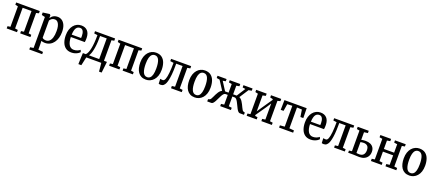

<svg xmlns="http://www.w3.org/2000/svg" viewBox="103 -2084 8651 3840"><g transform="rotate(20 4429.0 -164.0)"><path d="M27.5 0V-48L87 -57V-491L28 -505V-553H530.5V-505.5L474 -491V-57L533 -48V0H314.5V-48L375 -57V-497H186V-57L246.5 -48V0Z M596 241V193.5L667 182.5V-476L595 -493.5V-546L735.5 -565H738.5L758.5 -547.5V-486Q771 -505 790 -524Q809 -543 838 -555.2Q867 -567.5 909.5 -567.5Q959.5 -567.5 1001.2 -539.5Q1043 -511.5 1068 -454Q1093 -396.5 1093 -308Q1093 -242.5 1076.2 -184.5Q1059.5 -126.5 1027.2 -82.5Q995 -38.5 948.5 -13.8Q902 11 843 11Q820 11 799.2 6.8Q778.5 2.5 764.5 -3.5L767.5 80.5V182.5L870.5 193.5V241ZM846.5 -42.5Q886 -42.5 917 -69Q948 -95.5 965.8 -150.8Q983.5 -206 983.5 -291.5Q983.5 -347.5 974.8 -386.8Q966 -426 950.8 -451Q935.5 -476 916 -487.8Q896.5 -499.5 874.5 -499.5Q845.5 -499.5 824.2 -489.8Q803 -480 789.2 -465.8Q775.5 -451.5 767.5 -438.5V-72Q774 -60 797 -51.2Q820 -42.5 846.5 -42.5Z M1404.5 11Q1330 11 1281 -25.8Q1232 -62.5 1208 -128Q1184 -193.5 1184 -278Q1184 -343.5 1201 -396.8Q1218 -450 1249 -488.2Q1280 -526.5 1322.2 -547Q1364.5 -567.5 1414.5 -567.5Q1497 -567.5 1544.8 -517Q1592.5 -466.5 1595 -369Q1595 -336.5 1593.5 -315.5Q1592 -294.5 1589 -277.5H1291.5Q1292.5 -226.5 1301.8 -185.5Q1311 -144.5 1328.2 -115.8Q1345.5 -87 1371 -71.8Q1396.5 -56.5 1431 -56.5Q1471.5 -56.5 1508 -71.2Q1544.5 -86 1563.5 -104.5L1582 -62Q1567.5 -43.5 1540.8 -26.8Q1514 -10 1479 0.5Q1444 11 1404.5 11ZM1291.5 -328.5 1491 -329Q1491.5 -341 1492 -351.5Q1492.5 -362 1492.5 -372.5Q1492.5 -434 1471 -473.5Q1449.5 -513 1406.5 -513Q1382 -513 1361.8 -503.8Q1341.5 -494.5 1326.5 -473.2Q1311.5 -452 1302.5 -416.5Q1293.5 -381 1291.5 -328.5Z M1657 0V-55L1688 -55.5Q1711.5 -76.5 1728.5 -115.5Q1745.5 -154.5 1756.8 -210Q1768 -265.5 1773.5 -336.8Q1779 -408 1779 -494.5L1706.5 -505V-553H2134V-505L2077 -494.5V0ZM1756 -57H1975.5V-497H1834V-443Q1834 -375.5 1828 -314Q1822 -252.5 1811.5 -201.2Q1801 -150 1786.8 -112.8Q1772.5 -75.5 1756 -57ZM1618.5 180Q1620 145 1621 105.5Q1622 66 1624 24.2Q1626 -17.5 1628 -58H1793L1723 -6Q1718.5 12.5 1712.5 39.8Q1706.5 67 1700.2 95.5Q1694 124 1689 147Q1684 170 1681.5 180ZM2057.5 180Q2056 159.5 2054 136.5Q2052 113.5 2049.5 89.5Q2047 65.5 2044.8 42.8Q2042.5 20 2040.5 0L1994.5 -57H2140.5Q2138.5 -37 2135.8 -13.2Q2133 10.5 2130.2 36.2Q2127.5 62 2124.5 87.5Q2121.5 113 2118.8 136.8Q2116 160.5 2113.5 180Z M2207.5 0V-48L2267 -57V-491L2208 -505V-553H2710.5V-505.5L2654 -491V-57L2713 -48V0H2494.5V-48L2555 -57V-497H2366V-57L2426.5 -48V0Z M2770.5 -277Q2770.5 -348 2789.2 -402.2Q2808 -456.5 2840.8 -493.5Q2873.5 -530.5 2915.2 -549Q2957 -567.5 3002.5 -567.5Q3080.5 -567.5 3129.2 -530.5Q3178 -493.5 3201 -428.8Q3224 -364 3224 -280.5Q3224 -208.5 3205.2 -154Q3186.5 -99.5 3153.8 -62.8Q3121 -26 3079 -7.5Q3037 11 2991.5 11Q2933.5 11 2891.8 -10.2Q2850 -31.5 2823 -70.2Q2796 -109 2783.2 -161.5Q2770.5 -214 2770.5 -277ZM2998 -44.5Q3035 -44.5 3060.5 -67.8Q3086 -91 3099.5 -141.2Q3113 -191.5 3113 -271Q3113 -325 3106.8 -369.2Q3100.5 -413.5 3087.2 -445.5Q3074 -477.5 3051.8 -494.8Q3029.5 -512 2998 -512Q2961 -512 2935 -488.8Q2909 -465.5 2895.2 -415.8Q2881.5 -366 2881.5 -285.5Q2881.5 -231 2888 -186.8Q2894.5 -142.5 2908.2 -110.5Q2922 -78.5 2944.2 -61.5Q2966.5 -44.5 2998 -44.5Z M3303.5 6.5Q3291 6.5 3280.2 4.2Q3269.5 2 3262.5 -0.5L3257.5 -103Q3268.5 -100.5 3284.8 -98.8Q3301 -97 3315 -97Q3343.5 -97 3361.8 -143.8Q3380 -190.5 3389 -279.5Q3398 -368.5 3398.5 -494.5L3325.5 -505V-553H3752.5V-505L3690.5 -494.5V-56.5L3753.5 -48V0H3525V-48L3590.5 -56.5V-497H3454V-448.5Q3454 -342.5 3446.5 -266.8Q3439 -191 3427.5 -142Q3416 -93 3403.5 -66Q3390 -36 3366.2 -14.8Q3342.5 6.5 3303.5 6.5Z M3811.5 -277Q3811.5 -348 3830.2 -402.2Q3849 -456.5 3881.8 -493.5Q3914.5 -530.5 3956.2 -549Q3998 -567.5 4043.5 -567.5Q4121.5 -567.5 4170.2 -530.5Q4219 -493.5 4242 -428.8Q4265 -364 4265 -280.5Q4265 -208.5 4246.2 -154Q4227.5 -99.5 4194.8 -62.8Q4162 -26 4120 -7.5Q4078 11 4032.5 11Q3974.5 11 3932.8 -10.2Q3891 -31.5 3864 -70.2Q3837 -109 3824.2 -161.5Q3811.5 -214 3811.5 -277ZM4039 -44.5Q4076 -44.5 4101.5 -67.8Q4127 -91 4140.5 -141.2Q4154 -191.5 4154 -271Q4154 -325 4147.8 -369.2Q4141.5 -413.5 4128.2 -445.5Q4115 -477.5 4092.8 -494.8Q4070.5 -512 4039 -512Q4002 -512 3976 -488.8Q3950 -465.5 3936.2 -415.8Q3922.5 -366 3922.5 -285.5Q3922.5 -231 3929 -186.8Q3935.5 -142.5 3949.2 -110.5Q3963 -78.5 3985.2 -61.5Q4007.5 -44.5 4039 -44.5Z M4295.5 0V-47L4328.5 -57.5Q4341 -61.5 4352.8 -80.5Q4364.5 -99.5 4377.2 -127.2Q4390 -155 4404.8 -185.2Q4419.5 -215.5 4437.8 -242.2Q4456 -269 4478.8 -286.8Q4501.5 -304.5 4529.5 -306.5L4529 -261L4378 -494.5L4313.5 -505.5V-553H4506.5V-505.5L4445 -494.5L4562.5 -311H4637V-494.5L4573.5 -505.5V-553H4797.5V-505.5L4734 -494.5V-311H4809.5L4927 -494.5L4865.5 -505.5V-553H5059.5V-505.5L4995 -494.5L4844 -261L4843 -306.5Q4871.5 -304.5 4894.2 -286.8Q4917 -269 4935 -242.2Q4953 -215.5 4968 -185.2Q4983 -155 4996 -127.2Q5009 -99.5 5021 -80.5Q5033 -61.5 5045 -57.5L5078 -47V0H4989.5Q4969.5 0 4951.8 -19Q4934 -38 4918 -68Q4902 -98 4886.5 -131.8Q4871 -165.5 4854.8 -195.5Q4838.5 -225.5 4821 -244.5Q4803.5 -263.5 4783 -263.5H4734V-56.5L4799.5 -48V0H4571.5V-48L4637 -56.5V-263.5H4589Q4568.5 -263.5 4550.8 -244.5Q4533 -225.5 4517 -195.5Q4501 -165.5 4485.5 -131.8Q4470 -98 4453.8 -68Q4437.5 -38 4420 -19Q4402.5 0 4382 0Z M5135 0V-48L5195 -56.5V-491.5L5136.5 -505.5V-553H5359.5V-505.5L5294 -491V-152L5354.5 -243L5512.5 -474V-491.5L5452 -505.5V-553H5669V-505.5L5611 -491V-56.5L5671 -48V0H5447.5V-48L5512.5 -56.5V-399L5447.5 -298.5L5294 -76.5V-56L5348.5 -47.5V0Z M5825 0V-48L5925 -56.5V-500L5819 -495.5L5794.5 -344.5H5734L5738 -553H6211L6215 -344.5H6153.5L6130 -495.5L6024 -500V-56.5L6124 -48V0Z M6495.5 11Q6421 11 6372 -25.8Q6323 -62.5 6299 -128Q6275 -193.5 6275 -278Q6275 -343.5 6292 -396.8Q6309 -450 6340 -488.2Q6371 -526.5 6413.2 -547Q6455.5 -567.5 6505.5 -567.5Q6588 -567.5 6635.8 -517Q6683.5 -466.5 6686 -369Q6686 -336.5 6684.5 -315.5Q6683 -294.5 6680 -277.5H6382.5Q6383.5 -226.5 6392.8 -185.5Q6402 -144.5 6419.2 -115.8Q6436.5 -87 6462 -71.8Q6487.5 -56.5 6522 -56.5Q6562.5 -56.5 6599 -71.2Q6635.5 -86 6654.5 -104.5L6673 -62Q6658.5 -43.5 6631.8 -26.8Q6605 -10 6570 0.5Q6535 11 6495.5 11ZM6382.5 -328.5 6582 -329Q6582.5 -341 6583 -351.5Q6583.5 -362 6583.5 -372.5Q6583.5 -434 6562 -473.5Q6540.5 -513 6497.5 -513Q6473 -513 6452.8 -503.8Q6432.5 -494.5 6417.5 -473.2Q6402.5 -452 6393.5 -416.5Q6384.5 -381 6382.5 -328.5Z M6774 6.5Q6761.5 6.5 6750.8 4.2Q6740 2 6733 -0.5L6728 -103Q6739 -100.5 6755.2 -98.8Q6771.5 -97 6785.5 -97Q6814 -97 6832.2 -143.8Q6850.5 -190.5 6859.5 -279.5Q6868.5 -368.5 6869 -494.5L6796 -505V-553H7223V-505L7161 -494.5V-56.5L7224 -48V0H6995.5V-48L7061 -56.5V-497H6924.5V-448.5Q6924.5 -342.5 6917 -266.8Q6909.5 -191 6898 -142Q6886.5 -93 6874 -66Q6860.5 -36 6836.8 -14.8Q6813 6.5 6774 6.5Z M7295.5 0V-46L7356 -54.5V-493.5L7297.5 -504.5V-553H7532V-504.5L7453 -493.5V-332Q7465 -335 7480 -337.2Q7495 -339.5 7511.8 -340.8Q7528.5 -342 7545 -342Q7603 -342 7645.5 -323.5Q7688 -305 7711.5 -268.2Q7735 -231.5 7735 -178Q7735 -122.5 7710.2 -81.2Q7685.5 -40 7640.8 -17.5Q7596 5 7536 5Q7524 5 7504.8 4.2Q7485.5 3.5 7463.5 2.5Q7441.5 1.5 7422 0.8Q7402.5 0 7390.5 0ZM7516.5 -46.5Q7573.5 -46.5 7602.2 -80Q7631 -113.5 7631 -173Q7631 -236.5 7601 -264Q7571 -291.5 7521 -291.5Q7503 -291.5 7484.5 -289Q7466 -286.5 7453 -283.5V-51.5Q7464 -49.5 7483.2 -48Q7502.5 -46.5 7516.5 -46.5Z M7779.5 0V-48L7842 -56.5V-494.5L7779.5 -505V-553H8007.5V-505L7941 -494.5V-315H8158.5V-494.5L8090.5 -505V-553H8319.5V-505L8257 -494.5V-56.5L8320 -48V0H8089V-48L8158.5 -56.5V-258.5H7941V-56.5L8009 -48V0Z M8378 -277Q8378 -348 8396.8 -402.2Q8415.5 -456.5 8448.2 -493.5Q8481 -530.5 8522.8 -549Q8564.5 -567.5 8610 -567.5Q8688 -567.5 8736.8 -530.5Q8785.5 -493.5 8808.5 -428.8Q8831.5 -364 8831.5 -280.5Q8831.5 -208.5 8812.8 -154Q8794 -99.5 8761.2 -62.8Q8728.5 -26 8686.5 -7.5Q8644.5 11 8599 11Q8541 11 8499.2 -10.2Q8457.5 -31.5 8430.5 -70.2Q8403.5 -109 8390.8 -161.5Q8378 -214 8378 -277ZM8605.5 -44.5Q8642.5 -44.5 8668 -67.8Q8693.5 -91 8707 -141.2Q8720.5 -191.5 8720.5 -271Q8720.5 -325 8714.2 -369.2Q8708 -413.5 8694.8 -445.5Q8681.5 -477.5 8659.2 -494.8Q8637 -512 8605.5 -512Q8568.5 -512 8542.5 -488.8Q8516.5 -465.5 8502.8 -415.8Q8489 -366 8489 -285.5Q8489 -231 8495.5 -186.8Q8502 -142.5 8515.8 -110.5Q8529.5 -78.5 8551.8 -61.5Q8574 -44.5 8605.5 -44.5Z"/></g></svg>

Font: Merriweather 24pt SemiCondensed
Style: Regular
Weight: 400
Width: 4
Designer: Eben Sorkin
Foundry: Eben Sorkin
Version: Version 2.100